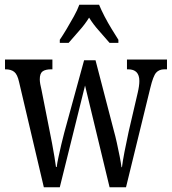

<svg xmlns="http://www.w3.org/2000/svg" viewBox="-20 -786 721 806"><path d="M60 -442Q53 -474 39.5 -484.5Q26 -495 3 -495H1V-536H200V-495H195Q171 -495 159 -486.5Q147 -478 147 -453Q147 -445 149 -433Q151 -421 154 -410L188 -238Q193 -214 198.5 -184.5Q204 -155 208.5 -128Q213 -101 215 -85H218Q220 -101 225.5 -126.5Q231 -152 237.5 -180Q244 -208 250 -230L333 -533H381L458 -237Q464 -216 470.5 -186.5Q477 -157 482.5 -129Q488 -101 490 -84H492Q495 -109 502.5 -148Q510 -187 520 -233L558 -396Q565 -426 565 -446Q565 -495 518 -495H513V-536H681V-495H670Q648 -495 635.5 -481Q623 -467 611 -417L509 0H440L337 -427L231 0H164ZM231 -619Q244 -638 259.5 -664Q275 -690 290 -717Q305 -744 313 -766H396Q405 -744 419 -717Q433 -690 449 -664Q465 -638 477 -619V-606H440Q419 -631 395.5 -657Q372 -683 354 -712Q336 -683 312.5 -657Q289 -631 268 -606H231Z"/></svg>

Font: Noto Serif Myanmar ExtraCondensed
Style: Regular
Weight: 400
Width: 2
Designer: Ben Mitchell and the Monotype Design Team
Foundry: Monotype Imaging Inc.
Version: Version 2.106; ttfautohint (v1.8.4.7-5d5b)